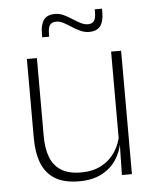

<svg xmlns="http://www.w3.org/2000/svg" viewBox="-50 -701 616 754"><g transform="rotate(-5 258.0 -324.0)"><path d="M108.5 -486.5V-178.5Q108.5 -130.5 121.5 -96Q134.5 -61.5 164 -42.8Q193.5 -24 243 -24Q289 -24 322.8 -42Q356.5 -60 377.2 -91.2Q398 -122.5 404.5 -162.5L415.5 -130.5H405.5Q400 -93 379 -60.8Q358 -28.5 321.2 -9.2Q284.5 10 232 10Q173 10 137 -12.2Q101 -34.5 85 -75.8Q69 -117 69 -175V-486.5ZM440.5 -486.5V0H401L403.5 -123.5L401 -125.5V-486.5ZM322.5 -571Q304 -571 287.5 -578.8Q271 -586.5 255.2 -596.8Q239.5 -607 225 -614.8Q210.5 -622.5 196 -622.5Q179 -622.5 171.5 -612Q164 -601.5 164 -578.5V-566H136.5V-581.5Q136.5 -616.5 150 -634.8Q163.5 -653 194 -653Q212 -653 228.5 -645.2Q245 -637.5 260.5 -627.2Q276 -617 291 -609.2Q306 -601.5 320 -601.5Q337 -601.5 344.2 -612.2Q351.5 -623 351.5 -646V-657.5H380V-642.5Q380 -607 366.2 -589Q352.5 -571 322.5 -571Z"/></g></svg>

Font: Anek Latin ExtraLight
Style: Regular
Weight: 250
Designer: Yesha Goshar
Foundry: Ek Type
Version: Version 1.003